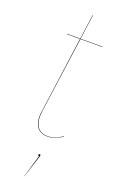

<svg xmlns="http://www.w3.org/2000/svg" viewBox="-170 -695 605 978"><g transform="rotate(20 132.5 -206.0)"><path d="M134.3 -515.1 77.1 -103Q69.8 -49.3 87.9 -21.2Q106 6.8 146 6.8Q184.6 6.8 224.1 -21L225.1 -19Q183.1 8.8 146 8.8Q104.5 8.8 85.7 -20Q66.9 -48.8 75.2 -103L131.8 -515.1H61V-517.1H132.3L150.9 -650.9H152.8L134.3 -517.1H253.9V-515.1ZM140.1 106.9Q145 106.9 145 111.8Q145 114.3 143.1 120.1L105 238.8H104L140.1 117.2Q134.8 117.2 134.8 111.8Q134.8 106.9 140.1 106.9Z"/></g></svg>

Font: Fira Sans Compressed Two
Style: Italic
Weight: 100
Width: 3
Italic angle: -8°
Designer: Carrois Corporate & Edenspiekermann AG
Foundry: Carrois Corporate GbR & Edenspiekermann AG
Version: Version 4.203;PS 004.203;hotconv 1.0.88;makeotf.lib2.5.64775